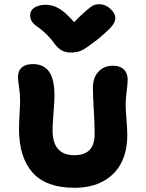

<svg xmlns="http://www.w3.org/2000/svg" viewBox="-20 -936 697 917"><path d="M454.1 -916Q482.9 -916 506.8 -894.3Q530.8 -872.6 530.8 -849.1Q530.8 -832 515.1 -812Q499.5 -792 442.9 -745.1Q394.5 -708 372.6 -696.5Q350.6 -685.1 316.9 -685.1Q291.5 -685.1 272.2 -696.8Q252.9 -708.5 234.9 -734.9Q215.3 -760.7 192.6 -781Q169.9 -801.3 156.2 -810.1Q142.6 -818.8 133.3 -831.8Q124 -844.7 124 -862.8Q124 -885.7 144 -899.4Q164.1 -913.1 199.2 -913.1Q231.4 -913.1 262.5 -895Q293.5 -877 334 -830.1Q373 -870.1 395.8 -888.9Q418.5 -907.7 429 -911.9Q439.5 -916 454.1 -916ZM335.9 -39.1Q200.2 -39.1 135.5 -111.8Q70.8 -184.6 70.8 -320.8Q70.8 -346.7 73.5 -391.6Q76.2 -436.5 76.2 -451.2Q76.2 -487.8 71 -519.5Q65.9 -551.3 65.9 -569.8Q65.9 -598.6 84.5 -614.3Q103 -629.9 137.2 -629.9Q188.5 -629.9 214.4 -593.8Q240.2 -557.6 240.2 -477.1Q240.2 -454.1 235.6 -396.5Q231 -338.9 231 -314Q231 -194.8 335 -194.8Q384.3 -194.8 408.2 -220.2Q432.1 -245.6 432.1 -297.9Q432.1 -342.8 428 -409.7Q423.8 -476.6 423.8 -517.1Q423.8 -565.4 450.2 -593.8Q476.6 -622.1 520 -622.1Q552.7 -622.1 571.3 -604.5Q589.8 -586.9 589.8 -555.2Q589.8 -539.1 585 -500.5Q580.1 -461.9 580.1 -436Q580.1 -413.6 584 -366Q587.9 -318.4 587.9 -291Q587.9 -215.8 560.1 -159.9Q532.2 -104 474.9 -71.5Q417.5 -39.1 335.9 -39.1Z"/></svg>

Font: Shantell Sans Irregular
Style: Bold
Weight: 700
Designer: Stephen Nixon, Anya Danilova, Shantell Martin
Foundry: Arrow Type
Version: Version 1.006;[9816181b4]